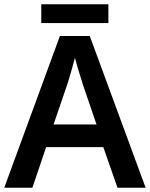

<svg xmlns="http://www.w3.org/2000/svg" viewBox="-20 -887 708 907"><path d="M535 0 468 -192H198L133 0H0L263 -717H404L668 0ZM372 -486Q368 -499 360.5 -523Q353 -547 345.5 -572Q338 -597 334 -614Q329 -594 321.5 -568Q314 -542 307.5 -519.5Q301 -497 297 -486L233 -299H436ZM492 -867V-778H175V-867Z"/></svg>

Font: Noto Sans New Tai Lue SemiBold
Style: Regular
Weight: 600
Version: Version 2.003